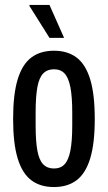

<svg xmlns="http://www.w3.org/2000/svg" viewBox="-20 -744 436 776"><path d="M198 12Q143 12 106.5 -15.5Q70 -43 51.5 -103.5Q33 -164 33 -263Q33 -363 51.5 -423.5Q70 -484 106.5 -511.5Q143 -539 198 -539Q253 -539 289.5 -511.5Q326 -484 344.5 -423.5Q363 -363 363 -263Q363 -164 344.5 -103.5Q326 -43 289.5 -15.5Q253 12 198 12ZM198 -63Q225 -63 241 -80Q257 -97 264.5 -135.5Q272 -174 272 -238V-288Q272 -353 264.5 -391.5Q257 -430 241 -447Q225 -464 198 -464Q171 -464 154.5 -447Q138 -430 131 -391.5Q124 -353 124 -288V-238Q124 -174 131 -135.5Q138 -97 154.5 -80Q171 -63 198 -63ZM239 -591H180L99 -720V-724H180Z"/></svg>

Font: Archivo ExtraCondensed Medium
Style: Regular
Weight: 500
Width: 2
Designer: Hector Gatti
Foundry: Omnibus-Type
Version: Version 2.001